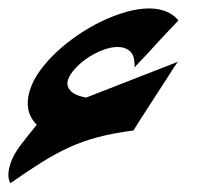

<svg xmlns="http://www.w3.org/2000/svg" viewBox="-98 -425 514 448"><path d="M316.9 -280.8Q314.5 -277.8 307.9 -267.8Q301.3 -257.8 294.4 -246.6Q283.7 -230.5 270.5 -209.7Q257.3 -189 245.1 -170.4Q232.9 -151.9 224.1 -137.7Q215.3 -123.5 213.4 -120.6Q166 -114.3 130.6 -105Q95.2 -95.7 63.2 -81.1Q31.2 -66.4 -1 -46.1Q-33.2 -25.9 -73.7 2.4Q-76.7 -2 -77.6 -7.8Q-78.6 -13.7 -78.4 -20Q-78.1 -26.4 -76.7 -32.2Q-75.2 -38.1 -73.7 -43Q-67.4 -63 -50.8 -85.2Q-34.2 -107.4 -12.2 -133.8Q-28.8 -150.9 -32.2 -171.4Q-35.6 -191.9 -28.3 -214.4Q-21.5 -236.8 -4.9 -259.8Q11.7 -282.7 34.4 -304Q57.1 -325.2 84.5 -343.8Q111.8 -362.3 140.6 -376Q169.4 -389.6 197.5 -397.5Q225.6 -405.3 250 -405.3Q271.5 -405.3 289.1 -398.4Q306.6 -391.6 318.4 -377.4Q287.6 -345.2 269.3 -325.2Q251 -305.2 239.7 -293Q226.1 -279.3 215.8 -267.6Q217.3 -293.9 206.1 -304.7Q194.8 -315.4 176.8 -315.4Q160.6 -315.4 142.1 -308.3Q123.5 -301.3 106.7 -290Q89.8 -278.8 77.4 -265.1Q64.9 -251.5 60.5 -238.3Q56.2 -224.6 66.4 -213.4Q76.7 -202.1 103 -197.3Z"/></svg>

Font: XB Khoramshahr
Style: Bold Italic
Weight: 700
Italic angle: -12°
Designer: Behnam
Foundry: Irmug
Version: Version 8.005 2009